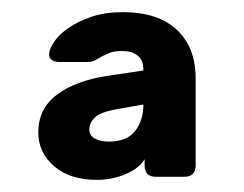

<svg xmlns="http://www.w3.org/2000/svg" viewBox="-20 -725 401 316"><path d="M139 -429Q95 -429 69 -451.5Q43 -474 43 -507Q43 -546 73.5 -569Q104 -592 156 -600L216 -609Q216 -614 215 -619.5Q214 -625 210.5 -629.5Q207 -634 200 -637.5Q193 -641 180 -641Q168 -641 160.5 -638Q153 -635 147.5 -632Q142 -629 137 -626Q132 -623 124 -623H78Q70 -623 65 -626.5Q60 -630 61 -638Q62 -646 70 -657.5Q78 -669 93.5 -679.5Q109 -690 131 -697.5Q153 -705 182 -705Q240 -705 271 -676Q302 -647 302 -596V-453Q302 -434 283 -434H237Q218 -434 218 -453V-463Q209 -448 187 -438.5Q165 -429 139 -429ZM159 -492Q189 -492 202.5 -509.5Q216 -527 216 -553L176 -546Q146 -541 136.5 -532Q127 -523 127 -512Q127 -502 136 -497Q145 -492 159 -492Z"/></svg>

Font: Fz Rubik Med
Style: Regular
Weight: 500
Designer: Hubert and Fischer
Foundry: Hubert and Fischer
Version: Vit hóa bi FontZin.com